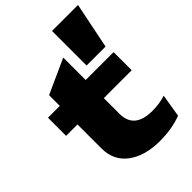

<svg xmlns="http://www.w3.org/2000/svg" viewBox="-270 -1042 1181 1181"><g transform="rotate(-45 320.5 -451.5)"><path d="M116.2 -200.2V-408.2H17.1V-565.9H120.1V-659.2L345.2 -761.2V-565.9H587.9V-408.2H345.2V-272Q345.2 -141.1 502 -141.1Q563 -141.1 616.2 -158.2L591.8 -8.8Q506.8 22.9 403.8 22.9Q273.4 22.9 194.8 -35.6Q116.2 -94.2 116.2 -200.2ZM412.1 -925.8H638.2L577.1 -625H412.1Z"/></g></svg>

Font: Mattone
Style: Bold
Weight: 700
Width: 6
Designer: Nunzio Mazzaferro
Foundry: Collletttivo
Version: Version 2.000;Glyphs 3.2 (3217)